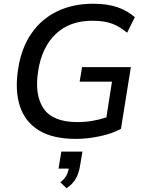

<svg xmlns="http://www.w3.org/2000/svg" viewBox="-20 -734 775 1027"><path d="M386 9Q262 9 187.5 -37Q113 -83 86 -167.5Q59 -252 77 -365Q94 -477 148 -555Q202 -633 286 -673.5Q370 -714 478 -714Q555 -714 609 -695Q663 -676 701 -642L660 -559Q619 -593 578 -608Q537 -623 473 -623Q353 -623 278.5 -552.5Q204 -482 184 -354Q164 -225 213.5 -153Q263 -81 394 -81Q436 -81 474 -87.5Q512 -94 549 -106L579 -297H406L419 -375H680L627 -45Q580 -19 513 -5Q446 9 386 9ZM336 273 303 241Q325 223 334.5 206Q344 189 348 168H293L308 77H421L409 148Q403 189 387 219Q371 249 336 273Z"/></svg>

Font: Mulish SemiBold
Style: Italic
Weight: 600
Italic angle: -9°
Designer: Vernon Adams
Foundry: Vernon Adams
Version: Version 3.603; ttfautohint (v1.8.3)